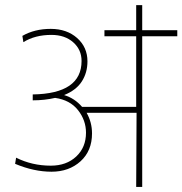

<svg xmlns="http://www.w3.org/2000/svg" viewBox="-20 -742 724 762"><path d="M345.2 -212.4Q345.2 -143.1 299.6 -101.8Q253.9 -60.5 184.3 -60.5Q114.7 -60.5 40 -91.8L43.9 -116.2Q107.4 -84.5 181.6 -84.5Q243.7 -84.5 282.5 -120.8Q321.3 -157.2 321.3 -215.3Q321.3 -264.6 289.6 -304.9Q257.8 -345.2 198.7 -353.5Q157.2 -343.8 109.9 -343.8V-367.2Q303.7 -370.1 303.7 -500Q303.7 -544.9 270.5 -574.2Q237.3 -603.5 184.1 -603.5Q119.1 -603.5 72.8 -574.7L68.8 -599.6Q117.2 -627.4 181.2 -627.4Q245.1 -627.4 286.1 -591.1Q327.1 -554.7 327.1 -498.5Q327.1 -453.6 304.7 -418.7Q282.2 -383.8 234.4 -364.7Q276.4 -352.1 305.7 -317.9H520.5V-598.1H394.5V-622.1H520.5V-721.7H544.4V-622.1H683.6V-598.1H544.4V0H520.5L522 -294.4H323.7Q345.2 -256.8 345.2 -212.4Z"/></svg>

Font: Yantramanav Thin
Style: Regular
Weight: 250
Version: Version 1.001;PS 1.0;hotconv 1.0.72;makeotf.lib2.5.5900; ttf